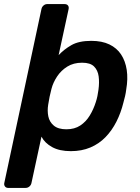

<svg xmlns="http://www.w3.org/2000/svg" viewBox="-52 -730 684 940"><path d="M-12 190Q-22 190 -27.5 183Q-33 176 -31 166L151 -686Q153 -696 161 -703Q169 -710 179 -710H264Q275 -710 280.5 -703.5Q286 -697 284 -686L235 -460Q261 -488 297.5 -509Q334 -530 395 -530Q447 -530 483.5 -512.5Q520 -495 541 -463Q562 -431 568.5 -387.5Q575 -344 566 -292Q564 -275 560.5 -260Q557 -245 552 -227Q540 -178 518 -134.5Q496 -91 464.5 -58.5Q433 -26 390.5 -8Q348 10 295 10Q239 10 203 -10Q167 -30 151 -61L102 166Q100 176 92 183Q84 190 73 190ZM273 -97Q313 -97 341 -115.5Q369 -134 387.5 -164.5Q406 -195 417 -230Q422 -245 425 -260Q428 -275 430 -290Q435 -326 431 -356Q427 -386 408.5 -404.5Q390 -423 350 -423Q308 -423 277.5 -404Q247 -385 227.5 -355.5Q208 -326 200 -295Q195 -277 191 -257Q187 -237 184 -218Q179 -188 184.5 -160.5Q190 -133 211.5 -115Q233 -97 273 -97Z"/></svg>

Font: Rubik Medium
Style: Italic
Weight: 500
Italic angle: -12°
Designer: Hubert and Fischer
Foundry: Hubert and Fischer
Version: Version 2.300;gftools[0.9.30]